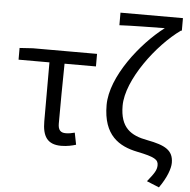

<svg xmlns="http://www.w3.org/2000/svg" viewBox="-63 -859 1113 1127"><g transform="rotate(5 493.0 -295.0)"><path d="M322 13C356 13 387 6 409 -1L395 -71C377 -66 360 -63 342 -63C312 -63 297 -78 297 -116C297 -226 298 -346 300 -469H485V-543H107L29 -538V-469H211V-122C211 -34 240 13 322 13Z M915 206C959 144 978 89 978 56C978 -18 929 -44 824 -64C724 -82 661 -124 661 -253C661 -405 826 -624 964 -722H969V-796H601V-722C673 -726 805 -727 868 -728C731 -624 567 -416 567 -249C567 -70 662 -13 771 9C874 30 896 44 896 77C896 107 881 127 842 176Z"/></g></svg>

Font: Noto Sans JP
Style: Regular
Weight: 400
Designer: Ryoko NISHIZUKA  (kana, bopomofo & ideographs); Paul D. Hunt (Latin, Greek & Cyrillic); Sandoll Communications , Soo-you
Foundry: Adobe
Version: Version 2.002;hotconv 1.0.116;makeotfexe 2.5.65601